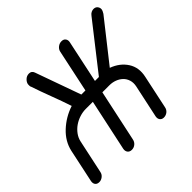

<svg xmlns="http://www.w3.org/2000/svg" viewBox="-175 -911 1098 1098"><g transform="rotate(-45 374.0 -361.5)"><path d="M280 -351Q256 -351 231 -343Q206 -335 185 -320.5Q164 -306 148.5 -285Q133 -264 128 -239L85 -38Q82 -21 68.5 -10.5Q55 0 40 0Q23 0 15 -10.5Q7 -21 10 -38L53 -240Q67 -303 118 -350.5Q169 -398 236 -420Q216 -480 192 -543Q168 -606 148 -666L147 -665Q146 -680 147 -686Q150 -700 163 -712Q176 -724 194 -724Q215 -724 222 -704L321 -427H354L409 -686Q412 -701 425.5 -712Q439 -723 456 -723Q473 -723 481 -712Q489 -701 486 -686L431 -427H463L680 -704Q688 -715 697.5 -719.5Q707 -724 716 -724Q733 -724 741.5 -712Q750 -700 747 -686Q746 -680 737 -665L738 -666L544 -420Q604 -398 634.5 -350.5Q665 -303 651 -240L608 -38Q605 -21 592 -10.5Q579 0 562 0Q547 0 538.5 -10.5Q530 -21 533 -38L576 -239Q581 -264 574.5 -285Q568 -306 553 -320.5Q538 -335 517 -343Q496 -351 472 -351H415L348 -38Q345 -21 332 -10Q319 1 302 1Q285 1 276.5 -10Q268 -21 271 -38L338 -351Z"/></g></svg>

Font: VDS Compensated
Style: Light Italic
Weight: 300
Italic angle: -12°
Designer: artmaker
Foundry: artmaker
Version: Version 1.000 2012 initial release